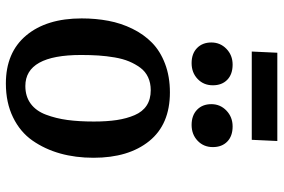

<svg xmlns="http://www.w3.org/2000/svg" viewBox="-170 -748 932 631"><g transform="rotate(90 295.5 -432.0)"><path d="M152.8 -877.9H442.9L439 -793.9H148.9ZM191.9 -731Q223.6 -731 241.7 -713.4Q259.8 -695.8 259.8 -666Q259.8 -635.7 239 -616Q218.3 -596.2 187 -596.2Q155.8 -596.2 137.5 -614Q119.1 -631.8 119.1 -661.1Q119.1 -690.4 140.1 -710.7Q161.1 -731 191.9 -731ZM395 -731Q426.8 -731 444.8 -713.4Q462.9 -695.8 462.9 -666Q462.9 -635.7 442.1 -616Q421.4 -596.2 390.1 -596.2Q358.9 -596.2 340.3 -614Q321.8 -631.8 321.8 -661.1Q321.8 -690.4 343 -710.7Q364.3 -731 395 -731ZM40 -234.9Q40 -281.2 47.9 -322.8Q55.7 -364.3 74 -401.6Q92.3 -439 119.9 -466.1Q147.5 -493.2 189.2 -509Q231 -524.9 283.2 -524.9Q388.2 -524.9 443.1 -457Q498 -389.2 498 -273.9Q498 -214.8 483.9 -164.3Q469.7 -113.8 441.4 -73.2Q413.1 -32.7 365 -9.3Q316.9 14.2 253.9 14.2Q151.9 14.2 95.9 -52.7Q40 -119.6 40 -234.9ZM262.2 -49.8Q296.4 -49.8 320.3 -67.4Q344.2 -85 356.4 -117.7Q368.7 -150.4 373.8 -188Q378.9 -225.6 378.9 -274.9Q378.9 -317.9 374 -350.3Q369.1 -382.8 357.9 -408.9Q346.7 -435.1 326.2 -448.5Q305.7 -461.9 275.9 -461.9Q252 -461.9 233.2 -453.1Q214.4 -444.3 202.1 -427.7Q189.9 -411.1 181.4 -390.9Q172.9 -370.6 168.2 -343.3Q163.6 -315.9 161.9 -290Q160.2 -264.2 160.2 -232.9Q160.2 -49.8 262.2 -49.8Z"/></g></svg>

Font: Literata Book SemiBold
Style: Italic
Weight: 600
Italic angle: -3°
Designer: Latin by Veronika Burian and Jose Scaglione. Greek by Irene Vlachou. Cyrillic by Vera Evstafieva
Foundry: TypeTogether
Version: Version 1.003;PS 001.003;hotconv 1.0.88;makeotf.lib2.5.64775